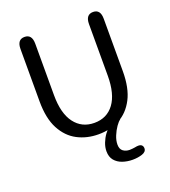

<svg xmlns="http://www.w3.org/2000/svg" viewBox="-147 -726 914 1034"><g transform="rotate(-20 309.5 -208.5)"><path d="M435.5 202Q405 202 378 192.8Q351 183.5 334.2 163.5Q317.5 143.5 317.5 111Q317.5 87.5 326.8 63.8Q336 40 350.5 20.2Q365 0.5 380.2 -12Q395.5 -24.5 407.5 -25.5H446.5Q435 -18.5 420.8 2Q406.5 22.5 396 48.2Q385.5 74 385.5 97.5Q385.5 123.5 401 135Q416.5 146.5 438.5 146.5Q445.5 146.5 454 145.5Q462.5 144.5 469 143.5Q475 142 480 141.5Q485 141 489 141Q502.5 141 509 147.8Q515.5 154.5 515.5 165.5Q515.5 185.5 490.5 193.8Q465.5 202 435.5 202ZM310 10.5Q243.5 10.5 189.5 -17.8Q135.5 -46 103.2 -106.8Q71 -167.5 71 -265V-565Q71 -619 113 -619Q155.5 -619 155.5 -565V-270Q155.5 -165 197 -110Q238.5 -55 310 -55Q382 -55 422.8 -110Q463.5 -165 463.5 -270V-565Q463.5 -619 506 -619Q548 -619 548 -565V-265Q548 -167.5 516.2 -106.8Q484.5 -46 430.8 -17.8Q377 10.5 310 10.5Z"/></g></svg>

Font: Sono ExtraLight Monospace
Style: Regular
Weight: 400
Version: Version 2.112